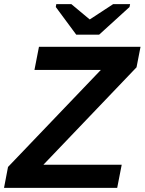

<svg xmlns="http://www.w3.org/2000/svg" viewBox="-43 -916 706 936"><path d="M528.3 0H-23.4L-3.9 -102.1L448.7 -575.2H125L147 -688H642.1L622.6 -587.9L168.5 -112.8H550.3ZM440.4 -747.1H328.6L229 -881.8L231.4 -896H304.7L393.6 -821.8H395.5L508.8 -896H591.3L588.4 -881.8Z"/></svg>

Font: Liberation Sans
Style: Bold Italic
Weight: 700
Italic angle: -12°
Designer: Steve Matteson
Foundry: Ascender Corporation
Version: Version 2.1.5